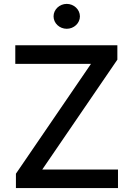

<svg xmlns="http://www.w3.org/2000/svg" viewBox="-20 -958 679 978"><path d="M61.1 0H581V-94.5H195.3L577.8 -654.1V-727.3H57.9V-632.8H443.5L61.1 -73.2ZM252.8 -874.6C252.8 -839.8 283 -811.4 320 -811.4C356.5 -811.4 387.1 -839.8 387.1 -874.6C387.1 -909.4 356.5 -938.2 320 -938.2C283 -938.2 252.8 -909.4 252.8 -874.6Z"/></svg>

Font: Magic Ui Pro Medium
Style: Regular
Weight: 500
Designer: Stefan Endress, Andreas Faust
Version: Version 1.000;FEAKit 1.0